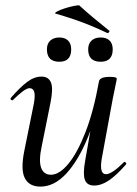

<svg xmlns="http://www.w3.org/2000/svg" viewBox="-20 -679 508 712"><path d="M130 13Q88 13 72 -18.5Q56 -50 70 -119L106 -297Q111 -327 106.5 -339.5Q102 -352 90 -352Q80 -352 64 -340Q48 -328 29 -309Q25 -305 21 -309Q17 -313 21 -317Q54 -355 80.5 -375Q107 -395 134 -395Q160 -395 169 -373Q178 -351 167 -297L135 -138Q123 -83 132.5 -57Q142 -31 169 -31Q200 -31 233.5 -71.5Q267 -112 297 -189Q327 -266 347 -377L361 -376Q342 -259 306.5 -171.5Q271 -84 226 -35.5Q181 13 130 13ZM329 9Q302 9 294.5 -13Q287 -35 296 -84L347 -377Q350 -394 387 -394Q403 -394 408 -392Q413 -390 413 -387Q413 -384 408 -361Q403 -338 398 -312L357 -89Q348 -33 373 -33Q384 -33 401 -44.5Q418 -56 439 -77Q442 -81 446 -76.5Q450 -72 447 -69Q412 -29 384 -10Q356 9 329 9ZM353 -450Q307 -450 307 -496Q307 -517 319.5 -528.5Q332 -540 353 -540Q375 -540 386.5 -528.5Q398 -517 398 -496Q398 -450 353 -450ZM200 -450Q154 -450 154 -496Q154 -517 166.5 -528.5Q179 -540 200 -540Q221 -540 232.5 -528.5Q244 -517 244 -496Q244 -450 200 -450ZM377 -557Q345 -572 316 -584Q287 -596 256.5 -606.5Q226 -617 188 -628Q181 -629 187 -633.5Q193 -638 206 -643Q219 -648 233.5 -652Q248 -656 260 -658Q272 -660 274 -659Q301 -634 326 -613.5Q351 -593 384 -566Q388 -565 384.5 -560Q381 -555 377 -557Z"/></svg>

Font: Cormorant Medium
Style: Italic
Weight: 500
Italic angle: -10°
Designer: Christian Thalmann (Catharsis Fonts)
Foundry: Catharsis Fonts
Version: Version 4.000